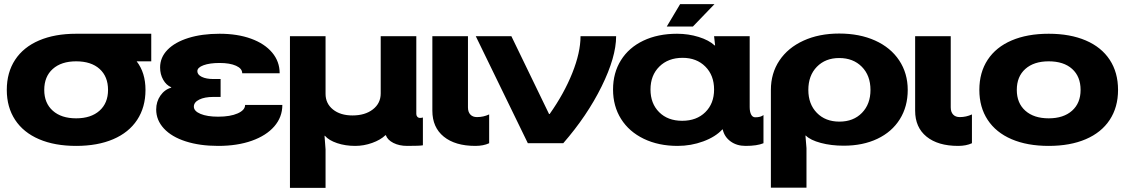

<svg xmlns="http://www.w3.org/2000/svg" viewBox="-20 -696 5466 933"><path d="M715 -532V-398H644Q687 -343 687 -259Q687 -175 646.5 -113.5Q606 -52 530 -19.5Q454 13 350 13Q246 13 170 -19.5Q94 -52 53.5 -113.5Q13 -175 13 -259Q13 -344 53.5 -405.5Q94 -467 170 -499.5Q246 -532 350 -532ZM350 -121Q422 -121 463.5 -158Q505 -195 505 -259Q505 -324 464 -361Q423 -398 350 -398Q278 -398 236.5 -361Q195 -324 195 -259Q195 -195 236.5 -158Q278 -121 350 -121Z M1040 -129Q1099 -129 1135 -145Q1171 -161 1171 -186H1352Q1352 -127 1313 -82Q1274 -37 1203.5 -12Q1133 13 1040 13Q951 13 882.5 -9Q814 -31 776.5 -71.5Q739 -112 739 -164Q739 -202 759.5 -231.5Q780 -261 812 -270V-272Q788 -282 773 -308.5Q758 -335 758 -368Q758 -417 794 -454Q830 -491 895.5 -511.5Q961 -532 1047 -532Q1134 -532 1200 -508Q1266 -484 1302.5 -440.5Q1339 -397 1339 -340H1157Q1157 -363 1127 -376.5Q1097 -390 1047 -390Q999 -390 969 -379Q939 -368 939 -350Q939 -333 960.5 -322.5Q982 -312 1017 -312H1052V-225H1017Q974 -225 948 -212Q922 -199 922 -178Q922 -156 954.5 -142.5Q987 -129 1040 -129Z M1389 -520H1562V-240Q1562 -193 1598 -164Q1634 -135 1693 -135Q1754 -135 1792 -164.5Q1830 -194 1830 -242V-520H2003V-142Q2003 -134 2008 -128.5Q2013 -123 2021 -123Q2029 -123 2035 -125V10Q2022 13 1959 13Q1920 13 1891.5 -1.5Q1863 -16 1855 -39H1853Q1829 -16 1788.5 -1.5Q1748 13 1706 13Q1658 13 1618 -0.5Q1578 -14 1559 -36H1557L1562 30V217H1389Z M2081 -520H2254V-174Q2254 -152 2265.5 -139.5Q2277 -127 2298 -127Q2329 -127 2357 -140V0Q2329 13 2290 13Q2192 13 2136.5 -32Q2081 -77 2081 -158Z M2648 -142H2651Q2721 -241 2761 -341Q2801 -441 2801 -520H2974Q2974 -419 2903.5 -276Q2833 -133 2717 0H2545L2292 -520H2465Z M2959 -261Q2959 -342 2997.5 -403.5Q3036 -465 3106.5 -498.5Q3177 -532 3270 -532Q3325 -532 3375 -516.5Q3425 -501 3453 -475H3455L3450 -520H3623V-176Q3623 -153 3630 -139.5Q3637 -126 3650 -126Q3677 -126 3690 -137V0Q3659 13 3603 13Q3560 13 3530 -9Q3500 -31 3492 -67H3490Q3457 -31 3397.5 -9Q3338 13 3273 13Q3180 13 3108.5 -21.5Q3037 -56 2998 -118Q2959 -180 2959 -261ZM3295 -109Q3365 -109 3407.5 -151Q3450 -193 3450 -261Q3450 -330 3407.5 -372.5Q3365 -415 3297 -415Q3227 -415 3184 -372.5Q3141 -330 3141 -261Q3141 -193 3183 -151Q3225 -109 3295 -109ZM3285 -676H3452L3347 -567H3220Z M4391 -259Q4391 -178 4352.5 -116.5Q4314 -55 4243.5 -21.5Q4173 12 4080 12Q4019 12 3968.5 -1.5Q3918 -15 3896 -37H3894L3899 24V216H3726V-259Q3726 -340 3767.5 -402Q3809 -464 3884.5 -498.5Q3960 -533 4058 -533Q4157 -533 4232.5 -499Q4308 -465 4349.5 -402.5Q4391 -340 4391 -259ZM4059 -105Q4127 -105 4168.5 -147.5Q4210 -190 4210 -259Q4210 -329 4168 -371.5Q4126 -414 4058 -414Q3991 -414 3949.5 -371.5Q3908 -329 3908 -259Q3908 -190 3949.5 -147.5Q3991 -105 4059 -105Z M4427 -520H4600V-174Q4600 -152 4611.5 -139.5Q4623 -127 4644 -127Q4675 -127 4703 -140V0Q4675 13 4636 13Q4538 13 4482.5 -32Q4427 -77 4427 -158Z M5413 -259Q5413 -175 5372.5 -113.5Q5332 -52 5256 -19.5Q5180 13 5076 13Q4972 13 4896 -19.5Q4820 -52 4779.5 -113.5Q4739 -175 4739 -259Q4739 -344 4779.5 -405.5Q4820 -467 4896 -499.5Q4972 -532 5076 -532Q5180 -532 5256 -499.5Q5332 -467 5372.5 -405.5Q5413 -344 5413 -259ZM5076 -121Q5148 -121 5189.5 -158Q5231 -195 5231 -259Q5231 -324 5190 -361Q5149 -398 5076 -398Q5004 -398 4962.5 -361Q4921 -324 4921 -259Q4921 -195 4962.5 -158Q5004 -121 5076 -121Z"/></svg>

Font: Non Bureau Extended
Style: Bold
Weight: 700
Width: 7
Designer: Jona Saucedo
Foundry: Non Foundry
Version: Version 1.000; ttfautohint (v1.8.4)